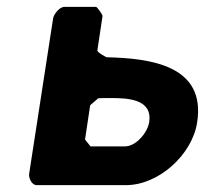

<svg xmlns="http://www.w3.org/2000/svg" viewBox="-20 -540 598 560"><path d="M260 -520H168C153 -520 137 -498 135 -487L65 -33C63 -22 72 0 87 0H347C444 0 541 -90 555 -183C581 -349 420 -370 291 -373C286 -375 263 -388 264 -393L279 -493C280 -497 263 -520 260 -520ZM228 -133 243 -233 266 -253C267 -254 293 -254 303 -254C351 -254 426 -252 415 -183C410 -153 377 -113 344 -113H244Z"/></svg>

Font: Asimov Print
Style: CIt
Weight: 500
Designer: Google
Version: Version 2.000980: 2014